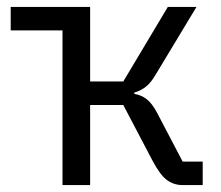

<svg xmlns="http://www.w3.org/2000/svg" viewBox="-20 -536 640 556"><path d="M161 -448H11V-516H241V-300H337L466 -516H549L432 -322Q417 -296 402 -284.5Q387 -273 369 -268V-264Q389 -261 404.5 -249Q420 -237 434 -211L509 -68H567V0H509Q483 0 463 -15Q443 -30 421 -72L337 -232H241V0H161Z"/></svg>

Font: PlemolJP35 Console
Style: Regular
Weight: 400
Version: v2.0.3; ttfautohint (v1.8.4.7-5d5b-dirty) -l 6 -r 45 -G 200 